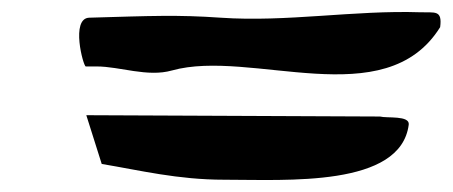

<svg xmlns="http://www.w3.org/2000/svg" viewBox="-20 -574 752 319"><path d="M123.4 -382.6 149 -301.6C212.5 -291 275.3 -275.4 352.6 -275.4C456.2 -275.4 645.8 -262.6 659.1 -366.9C661.1 -382.6 622.7 -377.3 611.3 -380.4ZM128.3 -544.6C96.9 -543.7 118.4 -463.6 122.5 -463.6H140.5C179.4 -463.6 224.8 -445.4 265.6 -456.9C397.2 -493.7 619.8 -382 711.3 -528.9C715.1 -558 702.6 -552.8 678.5 -553.6C568.1 -557.3 456.8 -537 346.6 -544.6C274.6 -549.6 232.2 -547.6 128.3 -544.6Z"/></svg>

Font: Rocketfuel
Style: Italic
Weight: 400
Designer: Mew Too
Foundry: Cannot Into Space Fonts.
Version: Version 0.27